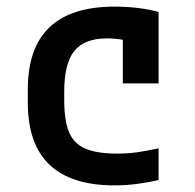

<svg xmlns="http://www.w3.org/2000/svg" viewBox="-20 -550 590 580"><path d="M326 10Q64 10 64 -240V-280Q64 -530 326 -530Q399 -530 459 -514V-298H351V-498L401 -417Q379 -425 353.5 -429.5Q328 -434 303 -434Q235 -434 204.5 -396Q174 -358 174 -273V-248Q174 -186 188.5 -151Q203 -116 238 -101Q273 -86 334 -86Q366 -86 394.5 -90Q423 -94 459 -102V-6Q428 1 394.5 5.5Q361 10 326 10Z"/></svg>

Font: M PLUS Code Latin SemiExpanded Medium
Style: Regular
Weight: 500
Width: 6
Designer: Coji Morishita
Foundry: UNDERFOREST DESIGN
Version: Version 1.002; ttfautohint (v1.8.3)